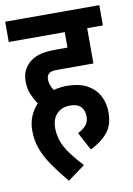

<svg xmlns="http://www.w3.org/2000/svg" viewBox="-86 -677 603 868"><g transform="rotate(-10 216.0 -243.0)"><path d="M237 -69Q257 -78 272.5 -94Q288 -110 288 -136Q288 -165 272 -181.5Q256 -198 222 -198Q185 -198 162 -174.5Q139 -151 139 -110Q139 -63 161 -22Q183 19 238 78L159 136Q119 88 91.5 48Q64 8 49.5 -31Q35 -70 35 -115Q35 -152 47.5 -181.5Q60 -211 81 -233Q67 -253 55.5 -279.5Q44 -306 44 -340Q44 -367 53 -387Q62 -407 78 -422Q96 -439 124 -448.5Q152 -458 208 -458H257V-529H0V-622H432V-529H360V-367H197Q178 -367 168.5 -364.5Q159 -362 153 -355Q145 -347 145 -331Q145 -306 163 -280Q192 -288 222 -288Q282 -288 318.5 -267Q355 -246 372 -212Q389 -178 389 -139Q389 -80 360 -45Q331 -10 281 14Z"/></g></svg>

Font: Noto Sans ExtraCondensed SemiBold
Style: Italic
Weight: 600
Width: 2
Italic angle: -12°
Designer: Monotype Design Team
Foundry: Monotype Imaging Inc.
Version: Version 2.013; ttfautohint (v1.8.4.7-5d5b)